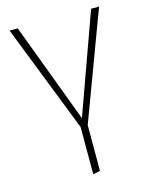

<svg xmlns="http://www.w3.org/2000/svg" viewBox="-110 -591 675 862"><g transform="rotate(-15 227.5 -160.0)"><path d="M248 -19V194L215 200V-19L19 -520H57L231 -56L398 -520H435Z"/></g></svg>

Font: FiraGO UltraLight
Style: Regular
Weight: 200
Designer: bBox Type
Foundry: bBox Type GmbH
Version: Version 1.001